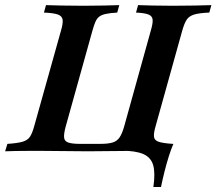

<svg xmlns="http://www.w3.org/2000/svg" viewBox="-41 -591 846 750"><path d="M-21 0 -12.1 -29Q27.4 -31.5 47.6 -37.5Q67.7 -43.5 76.6 -57.7Q85.5 -71.8 92.7 -98.4L197.6 -472.6Q205.6 -500 203.6 -514.1Q201.6 -528.2 185.1 -534.3Q168.5 -540.3 130.6 -541.9L138.7 -571Q160.5 -570.2 198.4 -569.4Q236.3 -568.5 283.9 -568.5Q329 -568.5 365.3 -569.4Q401.6 -570.2 425 -571L416.9 -541.9Q389.5 -540.3 372.6 -536.7Q355.6 -533.1 346.4 -525.8Q337.1 -518.5 331.5 -505.2Q325.8 -491.9 320.2 -471.8L216.1 -98.4Q208.1 -69.4 209.3 -54.4Q210.5 -39.5 225.4 -34.3Q240.3 -29 271.8 -29H350Q381.5 -29 398.8 -34.3Q416.1 -39.5 426.2 -54.4Q436.3 -69.4 444.4 -98.4L548.4 -472.6Q556.5 -500 555.2 -514.1Q554 -528.2 539.1 -534.3Q524.2 -540.3 490.3 -541.9L498.4 -571Q519.4 -570.2 554.8 -569.4Q590.3 -568.5 634.7 -568.5Q683.9 -568.5 722.2 -569.4Q760.5 -570.2 784.7 -571L776.6 -541.9Q737.9 -540.3 717.7 -534.3Q697.6 -528.2 688.3 -514.1Q679 -500 671 -471.8L566.9 -98.4Q558.9 -71 560.5 -56.9Q562.1 -42.7 579 -37.1Q596 -31.5 633.9 -29L625 0Q602.4 -1.6 564.1 -1.6Q525.8 -1.6 479 -1.6Q436.3 -1.6 391.1 -0.8Q346 0 301.6 0Q258.9 0 214.9 -0.8Q171 -1.6 126.6 -1.6Q96 -1.6 69.8 -1.6Q43.5 -1.6 21 -1.2Q-1.6 -0.8 -21 0ZM558.1 139.5Q566.1 84.7 557.3 54Q548.4 23.4 518.1 10.5Q487.9 -2.4 431.5 -2.4L580.6 -30.6L636.3 -29Q627.4 -8.9 618.1 20.6Q608.9 50 601.2 81Q593.5 112.1 587.9 139.5Z"/></svg>

Font: Playfair 5pt SemiExpanded Light
Style: Bold Italic
Weight: 700
Italic angle: -15.6°
Version: Version 2.001;gftools[0.9.30]